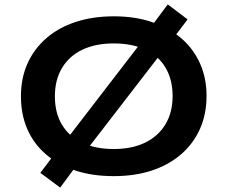

<svg xmlns="http://www.w3.org/2000/svg" viewBox="-20 -789 1031 871"><path d="M496 10Q400 10 323 -15Q246 -40 190 -87.5Q134 -135 104.5 -202Q75 -269 75 -352Q75 -435 105 -501.5Q135 -568 190.5 -616Q246 -664 323.5 -689.5Q401 -715 497 -715Q592 -715 669 -689Q746 -663 801 -616.5Q856 -570 886.5 -503Q917 -436 917 -354Q917 -271 887 -204Q857 -137 801.5 -89Q746 -41 669 -15.5Q592 10 496 10ZM496 -113Q579 -113 638.5 -142Q698 -171 730.5 -225Q763 -279 763 -353Q763 -428 731 -482Q699 -536 639 -564Q579 -592 496 -592Q413 -592 353.5 -563.5Q294 -535 261.5 -481Q229 -427 229 -352Q229 -277 261 -223.5Q293 -170 353 -141.5Q413 -113 496 -113ZM253 62 163 -5 247 -116 297 -176 624 -601 656 -655 741 -769 831 -701 747 -590 698 -530 371 -106 338 -53Z"/></svg>

Font: Nunito Sans 10pt Expanded
Style: Bold
Weight: 700
Width: 7
Designer: Vernon Adams
Foundry: Vernon Adams
Version: Version 3.101;gftools[0.9.27]